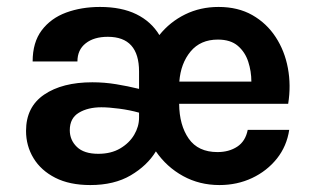

<svg xmlns="http://www.w3.org/2000/svg" viewBox="-20 -519 902 553"><path d="M240 14Q180.5 14 139.2 -7Q98 -28 76.5 -63.5Q55 -99 55 -142Q55 -211 107.2 -246.5Q159.5 -282 246 -282Q280.5 -282 314.2 -276.5Q348 -271 380.5 -263V-313Q380.5 -413 290.5 -413Q250.5 -413 226.8 -394.2Q203 -375.5 203 -342H74Q74 -397 100.2 -431.8Q126.5 -466.5 170.5 -482.8Q214.5 -499 268 -499Q330 -499 372.8 -478Q415.5 -457 439 -418Q469.5 -456 513.2 -477.5Q557 -499 609.5 -499Q665.5 -499 706.8 -475.5Q748 -452 774 -412.2Q800 -372.5 809.2 -322.8Q818.5 -273 810 -220H496Q496.5 -158.5 523.5 -119.8Q550.5 -81 606.5 -81Q639.5 -81 663.2 -96.5Q687 -112 693.5 -145H813Q806 -98 777.5 -62.2Q749 -26.5 706 -6.2Q663 14 612 14Q554.5 14 507.2 -12Q460 -38 429 -83Q404 -42 356.5 -14Q309 14 240 14ZM607.5 -405Q557.5 -405 529 -370.8Q500.5 -336.5 496.5 -284H704Q704 -313.5 695 -341.2Q686 -369 665 -387Q644 -405 607.5 -405ZM181 -144Q181 -115.5 201.5 -95.8Q222 -76 263 -76Q300 -76 326.2 -91.5Q352.5 -107 366.5 -130.8Q380.5 -154.5 380.5 -180V-194.5Q354 -202 323.5 -206Q293 -210 272 -210Q233 -210 207 -194.2Q181 -178.5 181 -144Z"/></svg>

Font: Karla
Style: Bold
Weight: 700
Designer: Jonathan Pinhorn
Version: Version 2.004; ttfautohint (v1.8.4.7-5d5b);gftools[0.9.33]